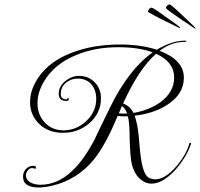

<svg xmlns="http://www.w3.org/2000/svg" viewBox="-20 -798 886 850"><path d="M846 -672Q845 -669 836 -676Q814 -690 788 -708Q762 -726 741.5 -740.5Q721 -755 716 -760Q712 -764 718.5 -771.5Q725 -779 731 -778Q737 -777 757 -758.5Q777 -740 794 -724Q801 -717 813.5 -705.5Q826 -694 836 -684Q846 -674 846 -672ZM778 -675Q778 -672 768 -677Q744 -689 716 -702.5Q688 -716 666 -728Q644 -740 637 -744Q633 -747 638.5 -755.5Q644 -764 650 -764Q656 -764 678.5 -748.5Q701 -733 720 -719Q728 -714 741.5 -704Q755 -694 766.5 -685.5Q778 -677 778 -675ZM152 32Q82 32 82 -15Q82 -36 94 -49Q108 -64 126 -64Q139 -64 139 -57Q139 -51 136 -51Q135 -51 129 -53Q126 -54 122 -54Q111 -54 103 -43Q95 -34 95 -21Q95 -1 117 11Q137 20 158 20Q235 20 299 -41Q324 -64 348.5 -98Q373 -132 397 -177Q397 -178 414.5 -214Q432 -250 466 -320Q550 -492 656 -566Q595 -589 504 -589Q452 -589 406 -580.5Q360 -572 319 -555Q222 -516 175 -438Q146 -389 146 -341Q146 -290 178 -256Q210 -221 261 -221Q318 -221 362 -262Q406 -304 406 -360Q406 -399 385 -424Q363 -450 324 -450Q295 -450 272 -432Q249 -412 249 -382Q249 -358 275 -358Q277 -358 278 -361Q281 -364 283 -364Q285 -363 285 -361Q285 -351 274 -351Q240 -351 240 -383Q240 -415 269 -439Q297 -462 329 -462Q372 -462 399 -434Q427 -406 427 -363Q427 -297 375 -252Q326 -210 259 -210Q196 -210 156 -247Q113 -287 113 -346Q113 -388 134 -428Q180 -519 296 -564Q391 -601 512 -601Q602 -601 674 -578Q742 -618 797 -618Q805 -618 805 -616Q805 -613 802 -613Q798 -613 790.5 -612.5Q783 -612 774 -611Q728 -605 687 -573Q794 -532 794 -454Q794 -381 719 -333Q659 -295 576 -286Q587 -256 593 -206Q596 -179 598 -152Q600 -125 604 -98Q615 -19 643 -9Q656 -4 667 -4Q711 -4 762 -63Q806 -116 819 -165L821 -166L826 -164V-162Q807 -105 759 -49Q702 15 650 15Q628 15 609 1Q574 -22 562 -79Q559 -96 557 -122Q555 -148 554 -185Q554 -254 546 -283H526Q519 -283 512.5 -283.5Q506 -284 501 -285Q447 -155 395 -91Q320 -1 211 24Q177 32 152 32ZM571 -298Q640 -310 691 -346Q751 -391 751 -455Q751 -524 671 -560Q633 -527 596.5 -472Q560 -417 525 -340Q556 -328 571 -298ZM527 -295H534L543 -296Q534 -319 520 -328Q517 -323 514 -315Q511 -307 506 -296Q511 -296 516.5 -295.5Q522 -295 527 -295Z"/></svg>

Font: Imperial Script
Style: Regular
Weight: 400
Designer: Robert E. Leuschke
Foundry: Robert E. Leuschke
Version: Version 1.010; ttfautohint (v1.8.3)